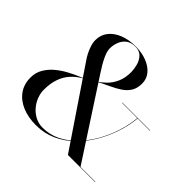

<svg xmlns="http://www.w3.org/2000/svg" viewBox="-183 -960 1170 1170"><g transform="rotate(45 402.0 -375.0)"><path d="M535 0 204 -490Q184.5 -518.5 171.2 -552.8Q158 -587 158 -613Q158 -658 184 -691Q210 -724 255.5 -742Q301 -760 359 -760Q412.5 -760 455.2 -743.5Q498 -727 522.8 -697.2Q547.5 -667.5 547.5 -627.5Q547.5 -587 531 -560Q514.5 -533 486 -513.8Q457.5 -494.5 421 -477.8Q384.5 -461 345 -440.5L344.5 -441.5Q368.5 -456.5 393.2 -481Q418 -505.5 434.5 -542.2Q451 -579 451 -630Q451 -653.5 443.5 -683.2Q436 -713 416.2 -735.2Q396.5 -757.5 359 -757.5Q320.5 -757.5 298 -739Q275.5 -720.5 265.8 -693.5Q256 -666.5 256 -640Q256 -614 274 -576Q292 -538 324 -490L641 -2.5H769V0ZM269 10Q202.5 10 150.8 -11.5Q99 -33 69.5 -74Q40 -115 40 -172.5Q40 -216 60.8 -250.5Q81.5 -285 113.2 -311Q145 -337 179.2 -355.2Q213.5 -373.5 241 -385Q268.5 -396.5 280 -402V-401Q237.5 -378 208.5 -347Q179.5 -316 164.8 -274.2Q150 -232.5 150 -177.5Q150 -147.5 161.5 -117.5Q173 -87.5 194.2 -62.8Q215.5 -38 244.8 -23Q274 -8 309 -8Q369 -8 422 -34.2Q475 -60.5 519 -106Q563 -151.5 596 -209.5Q629 -267.5 649.5 -332Q670 -396.5 675.5 -460H678.5Q672.5 -393 650.2 -325.8Q628 -258.5 592.2 -198.2Q556.5 -138 507.8 -91Q459 -44 399 -17Q339 10 269 10ZM544 -457.5V-460H784V-457.5Z"/></g></svg>

Font: Bodoni Moda 72pt
Style: Regular
Weight: 400
Designer: Owen Earl
Foundry: indestructible type
Version: Version 2.005